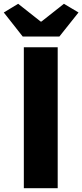

<svg xmlns="http://www.w3.org/2000/svg" viewBox="-40 -995 435 1015"><path d="M86 0V-745H265V0ZM80 -802 -20 -929 56 -975 175 -881H179L298 -975L375 -929L274 -802Z"/></svg>

Font: Source Han Sans TC Heavy
Style: Regular
Weight: 900
Designer: Ryoko NISHIZUKA Ë•øÂ°öÊ∂ºÂ≠ê (kana, bopomofo & ideographs); Paul D. Hunt (Latin, Greek & Cyrillic); Sandoll Communicatio
Foundry: Adobe
Version: Version 2.004;hotconv 1.0.118;makeotfexe 2.5.65603